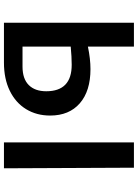

<svg xmlns="http://www.w3.org/2000/svg" viewBox="117 -815 698 972"><g transform="rotate(90 466.0 -329.0)"><path d="M565 -234Q565 -165 532.5 -112Q500 -59 439.5 -29.5Q379 0 297 0H95V-658H216V-425Q278 -438 330 -438Q441 -438 503 -384Q565 -330 565 -234ZM832 0H701V-658H829ZM442 -214Q442 -343 308 -343Q268 -343 216 -338V-94H317Q379 -94 410.5 -125.5Q442 -157 442 -214Z"/></g></svg>

Font: Ysabeau Infant
Style: Bold
Weight: 700
Designer: Christian Thalmann (Catharsis Fonts)
Version: Version 0.003